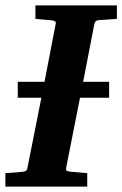

<svg xmlns="http://www.w3.org/2000/svg" viewBox="-35 -691 453 711"><path d="M329.1 -616.2Q321.3 -615.2 318.4 -611.1Q315.4 -606.9 314 -600.1L272.9 -388.2H369.1V-329.1H261.2L210 -69.8Q208.5 -61.5 211.9 -58.8Q215.3 -56.2 225.1 -55.2Q234.4 -54.7 244.6 -53.7Q253.4 -52.7 264.6 -51.8Q275.9 -50.8 288.1 -49.8V0H-15.1V-49.8Q-3.9 -50.8 6.6 -51.3Q17.1 -51.8 25.4 -52.7Q35.2 -53.7 43.9 -54.2Q55.2 -55.2 60.3 -57.9Q65.4 -60.5 66.9 -70.8L118.2 -329.1H30.8V-388.2H129.9L170.9 -601.1Q173.3 -609.9 168 -612.5Q162.6 -615.2 152.8 -616.2Q144 -616.7 134.8 -617.7Q126.5 -618.7 116.2 -619.4Q106 -620.1 96.2 -621.1V-670.9H397.9V-621.1Z"/></svg>

Font: Charis SIL Afr
Style: Bold Italic
Weight: 700
Italic angle: -11°
Foundry: SIL International
Version: Version 5.000